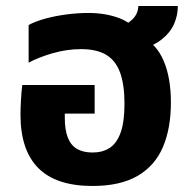

<svg xmlns="http://www.w3.org/2000/svg" viewBox="-20 -604 636 637"><path d="M287 13Q166 13 107 -46.5Q48 -106 48 -223Q48 -243 49.5 -271.5Q51 -300 54 -322H294V-227H195V-213Q195 -173 205 -147.5Q215 -122 235.5 -110Q256 -98 287 -98Q320 -98 343.5 -113Q367 -128 380 -163.5Q393 -199 393 -260Q393 -323 378.5 -363Q364 -403 332.5 -422Q301 -441 249 -441Q202 -441 155 -427.5Q108 -414 75 -396V-521Q97 -533 129.5 -542Q162 -551 200 -556Q238 -561 273 -561Q331 -561 376.5 -543.5Q422 -526 450 -484Q500 -457 523.5 -401Q547 -345 547 -264Q547 -178 520.5 -116Q494 -54 436.5 -20.5Q379 13 287 13ZM445 -439 363 -508Q398 -520 418 -538.5Q438 -557 439 -584H570Q570 -553 557.5 -524.5Q545 -496 517.5 -474Q490 -452 445 -439Z"/></svg>

Font: Noto Sans Thai
Style: Bold
Weight: 700
Designer: Monotype Design Team
Foundry: Monotype Imaging Inc.
Version: Version 2.001